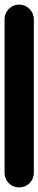

<svg xmlns="http://www.w3.org/2000/svg" viewBox="-20 -820 168 840"><path d="M0 -64H128V-736H0ZM64 -128Q37 -128 18.5 -109Q0 -90 0 -64Q0 -37 18.5 -18.5Q37 0 64 0Q90 0 109 -18.5Q128 -37 128 -64Q128 -90 109 -109Q90 -128 64 -128ZM64 -800Q37 -800 18.5 -781Q0 -762 0 -736Q0 -709 18.5 -690.5Q37 -672 64 -672Q90 -672 109 -690.5Q128 -709 128 -736Q128 -762 109 -781Q90 -800 64 -800Z"/></svg>

Font: Wavefont
Style: Bold
Weight: 700
Version: Version 3.004;gftools[0.9.33]